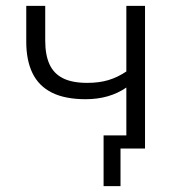

<svg xmlns="http://www.w3.org/2000/svg" viewBox="-20 -509 614 658"><path d="M393 129H335V-45H454V0H393ZM413 0V-209Q384 -189 349 -179Q314 -169 274 -169Q203 -169 158 -191.5Q113 -214 91.5 -258Q70 -302 70 -366V-489H135V-370Q135 -321 149.5 -289Q164 -257 195.5 -241Q227 -225 279 -225Q320 -225 351.5 -234.5Q383 -244 413 -264V-489H477V0Z"/></svg>

Font: Nunito Sans 10pt Light
Style: Regular
Weight: 300
Designer: Vernon Adams
Foundry: Vernon Adams
Version: Version 3.101;gftools[0.9.27]